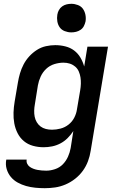

<svg xmlns="http://www.w3.org/2000/svg" viewBox="-20 -765 640 1008"><path d="M215 223Q190 223 165 220.5Q140 218 117 211.5Q94 205 73 193.5Q52 182 37 164Q22 146 15 122.5Q8 99 13 73H120Q118 85 123 95Q128 105 136.5 111Q145 117 155.5 121Q166 125 177 127Q188 129 199.5 130Q211 131 223 131Q245 131 269 123Q293 115 310 97.5Q327 80 337 57.5Q347 35 351 12L365 -77Q352 -57 335 -40Q318 -23 297 -12Q276 -1 253.5 3.5Q231 8 209 8Q180 8 153 0.5Q126 -7 105.5 -24Q85 -41 72.5 -65.5Q60 -90 55 -117.5Q50 -145 51 -174Q52 -203 57 -232L74 -332Q78 -356 85 -380Q92 -404 104 -427Q116 -450 134 -469.5Q152 -489 174 -503Q196 -517 221 -522.5Q246 -528 270 -528Q297 -528 323 -521.5Q349 -515 369 -500Q389 -485 402 -463Q415 -441 422 -416L439 -520H547L456 27Q452 54 442 81Q432 108 415 131.5Q398 155 374.5 173.5Q351 192 324 203.5Q297 215 269.5 219Q242 223 215 223ZM253 -84Q275 -84 298 -90Q321 -96 340 -111Q359 -126 370 -147.5Q381 -169 384 -191L401 -291Q404 -308 404.5 -325.5Q405 -343 402.5 -359Q400 -375 393.5 -390Q387 -405 374.5 -415.5Q362 -426 346.5 -431Q331 -436 313 -436Q290 -436 265.5 -428.5Q241 -421 222.5 -403.5Q204 -386 193.5 -363Q183 -340 179 -317L163 -217Q160 -201 159.5 -184.5Q159 -168 162 -152.5Q165 -137 173 -123.5Q181 -110 193 -101Q205 -92 220.5 -88Q236 -84 253 -84ZM354 -595Q337 -595 320 -601.5Q303 -608 293.5 -621.5Q284 -635 281 -652.5Q278 -670 281 -688Q283 -701 289.5 -712.5Q296 -724 306.5 -731.5Q317 -739 329.5 -742Q342 -745 355 -745Q372 -745 389 -738.5Q406 -732 415.5 -718.5Q425 -705 428.5 -687.5Q432 -670 429 -652Q426 -639 420 -627.5Q414 -616 403 -608.5Q392 -601 379.5 -598Q367 -595 354 -595Z"/></svg>

Font: Iosevka Aile Semibold
Style: Italic
Weight: 600
Italic angle: -9°
Designer: Belleve Invis
Foundry: Belleve Invis
Version: Version 31.1.0; ttfautohint (v1.8.4)